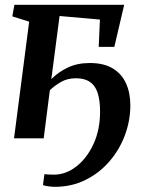

<svg xmlns="http://www.w3.org/2000/svg" viewBox="-20 -562 594 780"><path d="M188.5 -240.5Q216.5 -269 255.2 -287.5Q294 -306 345 -306Q402 -306 438.2 -284Q474.5 -262 492 -223.2Q509.5 -184.5 509.5 -134.5Q509.5 -71.5 487.2 -12.2Q465 47 424 94.2Q383 141.5 326.8 169.2Q270.5 197 202.5 197Q192.5 197 177 195Q161.5 193 154.5 190L160.5 145.5Q167 146.5 177.5 147Q188 147.5 199 147.5Q247.5 147.5 290.2 114.2Q333 81 359.8 23.2Q386.5 -34.5 386.5 -108Q386.5 -179.5 363.2 -211.8Q340 -244 288.5 -244Q253 -244 226.8 -228.5Q200.5 -213 182.5 -195.5L157.5 0H37L98.5 -474L30 -495.5L38.5 -542.5H484.5L444.5 -371.5H381L386 -482.5L222 -497Z"/></svg>

Font: Merriweather 48pt SemiBold
Style: Italic
Weight: 600
Italic angle: -7.8°
Designer: Eben Sorkin
Foundry: Eben Sorkin
Version: Version 2.101